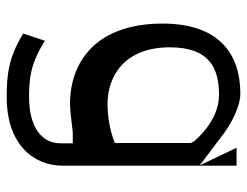

<svg xmlns="http://www.w3.org/2000/svg" viewBox="-100 -422 719 558"><g transform="rotate(90 259.0 -142.5)"><path d="M48 -256C48 -68 154 13 282 13C304 13 333 8 365 5H366H396V40C396 104 336 132 262 132C210 132 166 129 98 86L77 149C148 193 201 197 262 197C400 197 461 118 461 35V-471H409L460 -364L366 -435C340 -454 290 -482 252 -482C136 -482 48 -420 48 -256ZM117 -277C117 -395 181 -420 255 -420C320 -420 370 -371 388 -350L390 -348L395 -338V-117L378 -111C357 -104 320 -96 282 -96C198 -96 117 -148 117 -277Z"/></g></svg>

Font: Charger Static
Style: Regular
Weight: 1000
Designer: Jasper
Foundry: KineticPlasma Fonts/Cannot Into Space Fonts
Version: Version 1.1